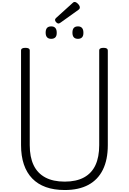

<svg xmlns="http://www.w3.org/2000/svg" viewBox="-20 -1904 1304 1943"><path d="M635 19Q527 19 444.5 -10.5Q362 -40 306 -98Q250 -156 221.5 -240.5Q193 -325 193 -435V-1393Q193 -1407 204 -1413.5Q215 -1420 237 -1420Q259 -1420 270 -1413.5Q281 -1407 281 -1393V-435Q281 -315 320 -233Q359 -151 438 -108.5Q517 -66 635 -66Q752 -66 830 -108.5Q908 -151 946 -233Q984 -315 984 -435V-1393Q984 -1407 995 -1413.5Q1006 -1420 1028 -1420Q1071 -1420 1071 -1393V-435Q1071 -288 1021 -186.5Q971 -85 874 -33Q777 19 635 19ZM498 -1511Q471 -1511 456.5 -1526.5Q442 -1542 442 -1573Q442 -1606 456 -1621.5Q470 -1637 499 -1637Q526 -1637 540 -1621Q554 -1605 554 -1574Q555 -1542 540.5 -1526.5Q526 -1511 498 -1511ZM769 -1511Q741 -1511 727 -1526.5Q713 -1542 713 -1573Q713 -1606 727 -1621.5Q741 -1637 769 -1637Q796 -1637 810 -1621Q824 -1605 824 -1574Q825 -1542 810.5 -1526.5Q796 -1511 769 -1511ZM574 -1666Q560 -1666 548.5 -1678.5Q537 -1691 537 -1702Q537 -1706 538.5 -1710.5Q540 -1715 546 -1721L714 -1873Q719 -1878 723.5 -1881Q728 -1884 737 -1884Q746 -1884 758 -1875Q770 -1866 779 -1853.5Q788 -1841 788 -1829Q788 -1822 785.5 -1817Q783 -1812 773 -1804L594 -1676Q587 -1672 582.5 -1669Q578 -1666 574 -1666Z"/></svg>

Font: Playwrite BE WAL
Style: Regular
Weight: 400
Designer: Veronika Burian, José Scaglione
Foundry: TypeTogether
Version: Version 1.002